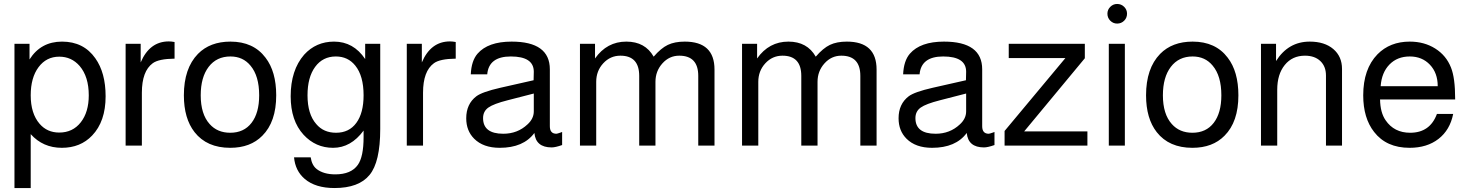

<svg xmlns="http://www.w3.org/2000/svg" viewBox="-20 -735 7407 969"><path d="M53 214V-514H129V-435Q186 -525 293 -525Q402 -525 461 -441Q513 -368 513 -249Q513 -122 445 -51Q386 11 292 11Q197 11 135 -58V214ZM279 -449Q214 -449 174.5 -396Q135 -343 135 -254Q135 -162 180 -110Q218 -66 279 -66Q347 -66 387.5 -117.5Q428 -169 428 -254Q428 -348 382 -402Q341 -449 279 -449Z M614 -514H690V-420Q735 -526 832 -526Q844 -526 861 -523V-439Q781 -438 751 -416Q696 -376 696 -267V0H614Z M1143 -525Q1259 -525 1320 -444Q1374 -374 1374 -254Q1374 -120 1304 -50Q1244 11 1142 11Q1024 11 962 -68Q908 -137 908 -254Q908 -390 979 -463Q1040 -525 1143 -525ZM1143 -450Q1073 -450 1033 -397.5Q993 -345 993 -254Q993 -159 1038 -109Q1077 -65 1142 -65Q1211 -65 1249.5 -115Q1288 -165 1288 -254Q1288 -352 1244 -404Q1206 -450 1143 -450Z M1823 -514H1899V-84Q1899 83 1845 148Q1791 214 1668 214Q1572 214 1518 168Q1470 127 1464 59H1548Q1554 99 1578 118Q1613 145 1672 145Q1752 145 1786 97Q1815 56 1815 -43V-76Q1751 11 1661 11Q1573 11 1512 -55Q1447 -126 1447 -249Q1447 -381 1515 -459Q1575 -525 1666 -525Q1764 -525 1823 -437ZM1675 -450Q1609 -450 1570.5 -397.5Q1532 -345 1532 -254Q1532 -159 1576 -109Q1613 -65 1676 -65Q1742 -65 1778.5 -115Q1815 -165 1815 -254Q1815 -352 1773 -404Q1736 -450 1675 -450Z M2033 -514H2109V-420Q2154 -526 2251 -526Q2263 -526 2280 -523V-439Q2200 -438 2170 -416Q2115 -376 2115 -267V0H2033Z M2817 -69V-3Q2783 9 2764 9Q2684 9 2677 -64Q2622 11 2502 11Q2419 11 2373 -35Q2333 -75 2333 -138Q2333 -210 2384 -249Q2413 -271 2505 -292L2673 -330L2674 -373Q2674 -450 2558 -450Q2447 -450 2439 -360H2356Q2359 -428 2390 -464Q2443 -525 2562 -525Q2755 -525 2755 -385V-98Q2755 -60 2788 -60Q2792 -60 2809 -66Q2815 -68 2817 -69ZM2674 -263 2542 -229Q2471 -211 2444.5 -192Q2418 -173 2418 -139Q2418 -60 2520 -60Q2592 -60 2642 -107Q2674 -136 2674 -173Z M2907 -514H2983V-440Q3043 -525 3141 -525Q3236 -525 3279 -449Q3316 -492 3350.5 -508.5Q3385 -525 3436 -525Q3586 -525 3586 -384V0H3504V-352Q3504 -454 3408 -454Q3358 -454 3323 -415Q3288 -376 3288 -322V0H3206V-352Q3206 -454 3111 -454Q3060 -454 3024.5 -415.5Q2989 -377 2989 -322V0H2907Z M3725 -514H3801V-440Q3861 -525 3959 -525Q4054 -525 4097 -449Q4134 -492 4168.5 -508.5Q4203 -525 4254 -525Q4404 -525 4404 -384V0H4322V-352Q4322 -454 4226 -454Q4176 -454 4141 -415Q4106 -376 4106 -322V0H4024V-352Q4024 -454 3929 -454Q3878 -454 3842.5 -415.5Q3807 -377 3807 -322V0H3725Z M4999 -69V-3Q4965 9 4946 9Q4866 9 4859 -64Q4804 11 4684 11Q4601 11 4555 -35Q4515 -75 4515 -138Q4515 -210 4566 -249Q4595 -271 4687 -292L4855 -330L4856 -373Q4856 -450 4740 -450Q4629 -450 4621 -360H4538Q4541 -428 4572 -464Q4625 -525 4744 -525Q4937 -525 4937 -385V-98Q4937 -60 4970 -60Q4974 -60 4991 -66Q4997 -68 4999 -69ZM4856 -263 4724 -229Q4653 -211 4626.5 -192Q4600 -173 4600 -139Q4600 -60 4702 -60Q4774 -60 4824 -107Q4856 -136 4856 -173Z M5455 -514V-441L5149 -72H5468V0H5050V-74L5357 -442H5071V-514Z M5657 -514V0H5576V-514ZM5618 -715Q5639 -715 5653.5 -700.5Q5668 -686 5668 -666Q5668 -645 5653.5 -630.5Q5639 -616 5618 -616Q5598 -616 5583.5 -630.5Q5569 -645 5569 -666Q5569 -686 5583.5 -700.5Q5598 -715 5618 -715Z M5999 -525Q6115 -525 6176 -444Q6230 -374 6230 -254Q6230 -120 6160 -50Q6100 11 5998 11Q5880 11 5818 -68Q5764 -137 5764 -254Q5764 -390 5835 -463Q5896 -525 5999 -525ZM5999 -450Q5929 -450 5889 -397.5Q5849 -345 5849 -254Q5849 -159 5894 -109Q5933 -65 5998 -65Q6067 -65 6105.5 -115Q6144 -165 6144 -254Q6144 -352 6100 -404Q6062 -450 5999 -450Z M6344 -514H6420V-427Q6482 -525 6590 -525Q6665 -525 6709 -487.5Q6753 -450 6753 -387V0H6672V-354Q6672 -400 6643.5 -427Q6615 -454 6566 -454Q6502 -454 6464 -407Q6426 -360 6426 -282V0H6344Z M7324 -233H6945Q6946 -167 6973 -128Q7016 -65 7097 -65Q7197 -65 7232 -160H7314Q7298 -79 7240 -34Q7182 11 7094 11Q6977 11 6915 -69Q6860 -139 6860 -254Q6860 -387 6932 -461Q6995 -525 7095 -525Q7168 -525 7223.5 -490Q7279 -455 7303 -394Q7324 -342 7324 -236ZM7236 -300Q7236 -367 7196.5 -408.5Q7157 -450 7095 -450Q7032 -450 6992.5 -409.5Q6953 -369 6948 -300Z"/></svg>

Font: Almarai
Style: Regular
Weight: 400
Designer: Boutros International 2019
Foundry: Created by Boutros International 2019
Version: Version 1.10